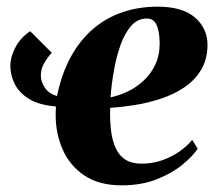

<svg xmlns="http://www.w3.org/2000/svg" viewBox="-20 -546 656 576"><path d="M135.5 -387.5Q124.5 -376.5 113.5 -358.2Q102.5 -340 102.5 -319.5Q102.5 -301 114.5 -283Q126.5 -265 151 -258Q165 -325.5 192.5 -375.5Q220 -425.5 259 -459Q298 -492.5 347 -509.2Q396 -526 453 -526Q527 -526 564.5 -493.8Q602 -461.5 602.5 -412.5Q602.5 -368.5 583.5 -336.8Q564.5 -305 532.8 -283.8Q501 -262.5 462.2 -249.8Q423.5 -237 384 -230.8Q344.5 -224.5 310.5 -222.5Q309.5 -186 313 -155.5Q316.5 -125 326.8 -102.2Q337 -79.5 356 -67.2Q375 -55 405.5 -55Q437 -55 465.8 -65Q494.5 -75 518 -91.2Q541.5 -107.5 556.5 -126.5L573 -100Q558 -77 526.8 -51.5Q495.5 -26 449.8 -8Q404 10 345 10Q276.5 10 232.5 -20Q188.5 -50 167.8 -98Q147 -146 147 -200Q147 -205 147.2 -212.8Q147.5 -220.5 148 -226.5Q95.5 -231 65.8 -250Q36 -269 23.5 -295.5Q11 -322 11 -349Q11 -374 25.8 -403Q40.5 -432 70.5 -452.5ZM421 -490.5Q393 -490.5 373.8 -468.8Q354.5 -447 341.8 -411.5Q329 -376 321.8 -334.5Q314.5 -293 311.5 -254Q336.5 -259 362.5 -271.2Q388.5 -283.5 410.2 -303.5Q432 -323.5 445.5 -351.5Q459 -379.5 459 -416.5Q458.5 -453 449.5 -471.8Q440.5 -490.5 421 -490.5Z"/></svg>

Font: Merriweather 120pt ExtraBold
Style: Italic
Weight: 800
Italic angle: -7.8°
Version: Version 2.101